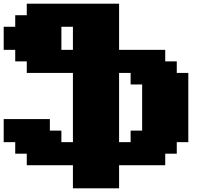

<svg xmlns="http://www.w3.org/2000/svg" viewBox="-20 -895 1165 1040"><path d="M375 125H625V0H875V-62.5H937.5V-125H1000V-500H937.5V-562.5H875V-625H625V-875H125V-812.5H62.5V-750H0V-625H62.5V-562.5H125V-500H375V-125H312.5V-187.5H250V-250H0V-125H62.5V-62.5H125V0H375ZM687.5 -125H625V-500H687.5V-437.5H750V-187.5H687.5ZM375 -625H312.5V-750H375Z"/></svg>

Font: Faithful 32x
Style: Bold
Weight: 400
Foundry: Faithful Resource Pack
Version: Version 1.0; January 27, 2023